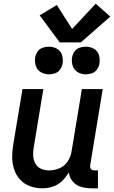

<svg xmlns="http://www.w3.org/2000/svg" viewBox="-20 -1013 618 1041"><path d="M210 8Q238 8 266 -1Q294 -10 316.5 -31.5Q339 -53 353 -79Q356 -51 374 -29.5Q392 -8 419.5 0Q447 8 476 8H511V-89H492Q485 -89 478.5 -92Q472 -95 470 -102Q468 -109 469 -117L537 -530H424L368 -192Q364 -164 347 -138Q330 -112 302 -100.5Q274 -89 246 -89Q223 -89 202.5 -98Q182 -107 171.5 -126.5Q161 -146 160 -169Q159 -192 163 -215L215 -530H102L52 -231Q46 -196 46 -161.5Q46 -127 56.5 -95Q67 -63 89 -39Q111 -15 143 -3.5Q175 8 210 8ZM445 -610Q461 -610 478 -615.5Q495 -621 505.5 -636Q516 -651 519 -667Q523 -691 516.5 -714Q510 -737 489.5 -748.5Q469 -760 445 -760Q429 -760 412 -754.5Q395 -749 384.5 -734.5Q374 -720 371 -703Q367 -679 374 -656.5Q381 -634 401 -622Q421 -610 445 -610ZM245 -610Q261 -610 278 -615.5Q295 -621 305.5 -636Q316 -651 319 -667Q323 -691 316.5 -714Q310 -737 289.5 -748.5Q269 -760 245 -760Q229 -760 212 -754.5Q195 -749 184.5 -734.5Q174 -720 171 -703Q167 -679 174 -656.5Q181 -634 201 -622Q221 -610 245 -610ZM304 -783H418L578 -923L499 -993L371 -856L288 -986L195 -930Z"/></svg>

Font: Iosevka Sparkle Semibold
Style: Italic
Weight: 600
Italic angle: -9°
Designer: Belleve Invis
Foundry: Belleve Invis
Version: Version 4.5.0; ttfautohint (v1.8.3)